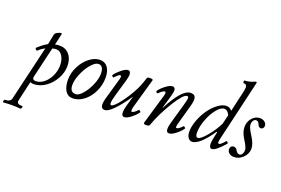

<svg xmlns="http://www.w3.org/2000/svg" viewBox="-196 -1131 2647 1810"><g transform="rotate(20 1127.5 -226.0)"><path d="M-67.9 272.9Q-71.3 272 -71.5 265.6Q-71.8 259.3 -68.1 251.7Q-64.5 244.1 -59.1 244.1Q-5.4 244.1 2.9 207L131.8 -341.8Q92.8 -320.8 68.8 -295.9Q64.9 -292 58.3 -295.9Q51.8 -299.8 47.9 -306.9Q43.9 -314 47.9 -317.9Q69.8 -336.9 81.5 -346.7Q93.3 -356.4 109.9 -368.2Q126.5 -379.9 142.1 -388.2L163.1 -491.2Q167 -507.8 195.8 -520.5Q220.7 -531.7 229 -525.9Q231.9 -523.9 231 -520L205.1 -407.2Q225.1 -412.1 252.9 -412.1Q312.5 -412.1 348.6 -368.9Q384.8 -325.7 384.8 -255.9Q384.8 -188 348.9 -125Q313 -62 256.8 -24.4Q200.7 13.2 143.1 13.2Q130.9 13.2 107.9 6.8L63 203.1Q58.1 225.6 69.8 234.9Q81.5 244.1 113.8 244.1Q120.1 244.1 117.2 257.3Q113.3 272.5 105 272.9Q53.2 269 19 269Q-16.1 269 -67.9 272.9ZM150.9 -20Q193.8 -20 232.7 -51.3Q271.5 -82.5 294.7 -133.1Q317.9 -183.6 317.9 -237.8Q317.9 -292 294.2 -330.6Q270.5 -369.1 232.9 -369.1Q215.3 -369.1 193.8 -362.8L122.1 -57.1Q120.1 -47.4 120.1 -45.9Q120.1 -20 150.9 -20Z M532.7 13.2Q484.4 13.2 458.7 -28.3Q433.1 -69.8 433.1 -140.1Q433.1 -206.5 466.1 -271.2Q499 -335.9 550.8 -376Q602.5 -416 654.8 -416Q706.1 -416 733.4 -377.7Q760.7 -339.4 760.7 -274.9Q760.7 -203.1 729.7 -136.5Q698.7 -69.8 645.5 -28.3Q592.3 13.2 532.7 13.2ZM546.9 -33.2Q576.7 -33.2 614.7 -76.7Q652.8 -120.1 679.4 -182.4Q706.1 -244.6 706.1 -293.9Q706.1 -375 654.8 -375Q622.6 -375 583 -329.3Q543.5 -283.7 516.1 -219.5Q488.8 -155.3 488.8 -105Q488.8 -33.2 546.9 -33.2Z M855 13.2Q816.9 13.2 816.9 -34.2Q816.9 -49.8 826.7 -89.8L888.7 -307.1Q894 -327.1 892.8 -336.2Q891.6 -345.2 882.8 -345.2Q867.7 -345.2 832 -305.2Q828.6 -302.2 823.5 -304.7Q818.4 -307.1 814.2 -313Q810.1 -318.8 812 -321.8Q834 -353 872.8 -384.5Q911.6 -416 936 -416Q962.9 -416 962.9 -377Q962.9 -358.9 950.7 -314L905.8 -161.1Q886.7 -96.2 886.7 -69.8Q886.7 -49.8 897.9 -49.8Q922.9 -49.8 977.8 -121.8Q1032.7 -193.8 1069.8 -264.2Q1098.6 -314.9 1126 -403.8Q1129.4 -416 1155.8 -416Q1185.1 -416 1185.1 -405.8L1103 -117.2Q1085.9 -58.1 1103 -58.1Q1121.1 -58.1 1158.7 -97.2Q1161.1 -100.1 1166.7 -96.9Q1172.4 -93.8 1176.5 -88.4Q1180.7 -83 1178.7 -80.1Q1155.3 -47.4 1116.5 -17.1Q1077.6 13.2 1050.8 13.2Q1023.9 13.2 1023.9 -27.8Q1023.9 -50.8 1035.6 -94.2L1064.9 -196.8Q919.9 13.2 855 13.2Z M1271.5 13.2Q1256.8 13.2 1250.7 9.3Q1244.6 5.4 1246.6 -2.9L1335.9 -307.1Q1346.2 -345.2 1329.6 -345.2Q1322.3 -345.2 1307.1 -335.2Q1292 -325.2 1273.9 -306.2Q1270.5 -303.7 1265.1 -305.9Q1259.8 -308.1 1255.9 -314.2Q1252 -320.3 1254.9 -324.2Q1275.9 -354.5 1316.4 -385.3Q1356.9 -416 1381.8 -416Q1410.6 -416 1410.6 -381.8Q1410.6 -366.2 1396.5 -314L1361.8 -196.8L1364.7 -194.8Q1478.5 -416 1564.9 -416Q1591.3 -416 1603.5 -403.8Q1615.7 -391.6 1615.7 -365.2Q1615.7 -333.5 1597.7 -275.9L1553.7 -118.2Q1548.8 -101.6 1546.4 -90.8Q1543.9 -80.1 1543.5 -72.5Q1543 -64.9 1545.2 -61.5Q1547.4 -58.1 1551.8 -58.1Q1560.1 -58.1 1575.2 -68.1Q1590.3 -78.1 1606.9 -97.2Q1610.8 -101.1 1620.8 -93.3Q1630.9 -85.4 1626.5 -80.1Q1605.5 -48.3 1565.7 -17.6Q1525.9 13.2 1499.5 13.2Q1472.7 13.2 1472.7 -22.9Q1472.7 -49.8 1485.8 -94.2L1539.6 -284.2Q1556.6 -345.7 1556.6 -357.9Q1556.6 -377 1542.5 -377Q1506.8 -377 1432.6 -258.8Q1347.2 -120.6 1305.7 -1Q1300.8 13.2 1271.5 13.2Z M1730.5 13.2Q1706.1 13.2 1690.7 -9.5Q1675.3 -32.2 1675.3 -68.8Q1675.3 -123.5 1699.2 -186.3Q1723.1 -249 1759 -299.3Q1794.9 -349.6 1840.1 -382.8Q1885.3 -416 1924.3 -416Q1956.5 -416 1979.5 -387.2L2025.4 -587.9Q2033.7 -625 2033.7 -640.1Q2033.7 -672.9 2001.5 -672.9Q1995.1 -672.9 1995.1 -686Q1995.1 -699.2 2001.5 -699.2Q2022 -699.2 2047.6 -705.3Q2073.2 -711.4 2092.3 -721.2Q2100.1 -725.1 2108.4 -725.1Q2114.7 -725.1 2114.7 -719.2Q2114.7 -715.8 2112.3 -706.1L1971.7 -103Q1966.3 -79.1 1966.3 -71.8Q1966.3 -55.2 1977.5 -55.2Q1993.7 -55.2 2032.7 -102.1Q2037.6 -107.4 2047.1 -98.6Q2056.6 -89.8 2052.7 -85Q1969.2 13.2 1928.7 13.2Q1903.3 13.2 1903.3 -32.2Q1903.3 -63 1924.3 -150.9L1918.5 -155.8Q1863.3 -73.7 1815.2 -30.3Q1767.1 13.2 1730.5 13.2ZM1770.5 -40Q1797.4 -40 1853.3 -106.2Q1909.2 -172.4 1945.3 -246.1L1967.3 -337.9Q1948.2 -383.8 1912.6 -383.8Q1879.4 -383.8 1839.8 -335.4Q1800.3 -287.1 1773.4 -216.1Q1746.6 -145 1746.6 -85Q1746.6 -40 1770.5 -40Z M2151.4 13.2Q2122.6 13.2 2103.3 -2.4Q2084 -18.1 2084 -42Q2084 -57.6 2093.5 -68.4Q2103 -79.1 2117.2 -79.1Q2142.6 -79.1 2155.3 -54.2Q2169.9 -26.9 2192.4 -26.9Q2208 -26.9 2218.5 -43Q2229 -59.1 2229 -84Q2229 -111.8 2188 -175.8Q2149.4 -234.9 2149.4 -288.1Q2149.4 -340.3 2181.9 -378.2Q2214.4 -416 2260.3 -416Q2288.1 -416 2307.6 -400.1Q2327.1 -384.3 2327.1 -361.8Q2327.1 -348.1 2318.8 -338.1Q2310.5 -328.1 2298.3 -328.1Q2274.9 -328.1 2265.1 -356Q2254.9 -384.8 2231 -384.8Q2215.8 -384.8 2205.1 -368.9Q2194.3 -353 2194.3 -332Q2194.3 -314.9 2204.1 -292.5Q2213.9 -270 2238.3 -231.9Q2281.2 -165 2281.2 -116.2Q2281.2 -65.4 2241.7 -26.1Q2202.1 13.2 2151.4 13.2Z"/></g></svg>

Font: Junicode SmCond
Style: Italic
Weight: 400
Width: 4
Italic angle: -11°
Designer: Peter S. Baker
Version: Version 2.206